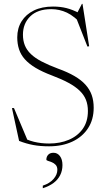

<svg xmlns="http://www.w3.org/2000/svg" viewBox="-20 -749 554 996"><path d="M392 -680.5 380.5 -682 405 -729H408L442.5 -509L433.5 -507.5L371 -667L411 -616.5Q365.5 -665.5 327 -683.5Q288.5 -701.5 246 -701.5Q175 -701.5 137 -664.2Q99 -627 99 -569Q99 -538.5 108.8 -514Q118.5 -489.5 140 -468.8Q161.5 -448 196.5 -429.8Q231.5 -411.5 281 -393Q331 -375 366.2 -354.5Q401.5 -334 423.5 -309.5Q445.5 -285 455.8 -255.8Q466 -226.5 466 -190Q466 -128.5 436.5 -83.5Q407 -38.5 354.8 -14.2Q302.5 10 234.5 10Q189 10 152.5 3.2Q116 -3.5 79 -18L42 -188.5H52.5L129.5 -5.5L90.5 -40.5Q119.5 -22.5 156.2 -13.5Q193 -4.5 235 -4.5Q291.5 -4.5 337 -23.8Q382.5 -43 409.2 -80.5Q436 -118 436 -173Q436 -205.5 425.8 -231.2Q415.5 -257 393.2 -278.5Q371 -300 335.5 -319.2Q300 -338.5 249.5 -357.5Q199 -376.5 164.5 -397.2Q130 -418 109 -441.5Q88 -465 78.8 -493.2Q69.5 -521.5 69.5 -555Q69.5 -602.5 92 -638.5Q114.5 -674.5 156 -694.8Q197.5 -715 255 -715Q293 -715 324.8 -707Q356.5 -699 392 -680.5ZM202 214Q238.5 202 258 179.2Q277.5 156.5 277.5 132Q277.5 115.5 268.8 106.2Q260 97 248.8 92.5Q237.5 88 229 85.5Q220.5 83 220.5 79Q220.5 64 230 53.8Q239.5 43.5 257.5 43.5Q278 43.5 291 60.8Q304 78 304 107.5Q304 136 292.2 159.5Q280.5 183 257.8 200Q235 217 202 227.5Z"/></svg>

Font: Newsreader 60pt ExtraLight
Style: Regular
Weight: 250
Designer: Hugues Gentile
Foundry: Production Type
Version: Version 1.003